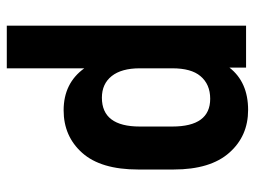

<svg xmlns="http://www.w3.org/2000/svg" viewBox="-111 -619 736 554"><g transform="rotate(-90 257.0 -342.0)"><path d="M93.8 -47.9Q44.9 -102.5 44.9 -209V-311.5Q44.9 -418.9 92.8 -472.7Q140.6 -526.4 215.8 -526.4Q293.9 -526.4 336.9 -466.8V-690.4H460V0H338.9V-47.9Q296.9 5.9 216.8 5.9Q141.6 5.9 93.8 -47.9ZM314.5 -131.8Q336.9 -158.2 336.9 -212.9V-306.6Q336.9 -359.4 314.5 -387.7Q292 -416 252 -416Q168.9 -416 168.9 -306.6V-212.9Q168.9 -103.5 249 -103.5Q291 -103.5 314.5 -131.8Z"/></g></svg>

Font: Altinn-DIN
Style: DIN-Bold
Weight: 700
Designer: Charles Nix
Foundry: Altinn
Version: Version 2.00